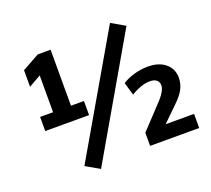

<svg xmlns="http://www.w3.org/2000/svg" viewBox="-128 -905 1209 1099"><g transform="rotate(-20 476.0 -356.0)"><path d="M271 -371H350V-285H83V-371H162V-595L88 -553V-654L193 -712H271ZM309 28 225 -20 643 -740 726 -692ZM917 -86V0H618V-80L756 -227Q797 -273 797 -304Q797 -325 783 -336.5Q769 -348 742 -348Q716 -348 686 -337.5Q656 -327 627 -309L604 -387Q634 -407 676 -419Q718 -431 760 -431Q827 -431 866.5 -398Q906 -365 906 -311Q906 -274 888.5 -241Q871 -208 827 -167L744 -86Z"/></g></svg>

Font: Muli-Bold
Style: Bold
Weight: 700
Version: Version 2.000